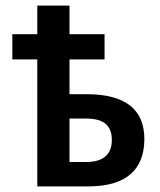

<svg xmlns="http://www.w3.org/2000/svg" viewBox="-20 -665 570 685"><path d="M113 0V-453H24V-543H113V-645H228V-543H353V-453H228V-329H288Q495 -329 495 -169Q495 -86 445 -43Q395 0 295 0ZM288 -87Q332 -87 355.5 -106.5Q379 -126 379 -166Q379 -204 357 -223Q335 -242 287 -242H228V-87Z"/></svg>

Font: Noto Sans Mono Condensed SemiBold
Style: Regular
Weight: 600
Width: 3
Designer: Monotype Design Team
Foundry: Monotype Imaging Inc.
Version: Version 2.014